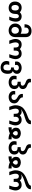

<svg xmlns="http://www.w3.org/2000/svg" viewBox="2565 -3345 1040 6210"><g transform="rotate(90 3085.0 -240.0)"><path d="M507.8 -419.9Q589.4 -419.9 635.3 -370.6Q681.2 -321.3 681.2 -237.8Q681.2 -125.5 626 -20H516.1Q570.8 -123 570.8 -225.1Q570.8 -330.1 502 -330.1Q430.2 -330.1 430.2 -213.9Q430.2 -115.2 379.6 -57.6Q329.1 0 234.9 0Q143.6 0 85.9 -56.2Q29.8 -110.8 29.8 -204.1Q29.8 -300.3 83.3 -360.1Q136.7 -419.9 230 -419.9Q314 -419.9 378.9 -360.8Q432.1 -419.9 507.8 -419.9ZM140.1 -212.9Q140.1 -158.7 163.1 -124.3Q186 -89.8 232.9 -89.8Q319.8 -89.8 319.8 -212.9Q319.8 -330.1 231.9 -330.1Q185.5 -330.1 163.1 -295.9Q140.1 -261.2 140.1 -212.9Z M981.9 -740.2Q1074.2 -740.2 1127.7 -691.4Q1181.2 -642.6 1181.2 -553.2V-224.1Q1181.2 -121.1 1124 -60.5Q1066.9 0 965.8 0Q869.6 0 805.2 -60.1Q740.7 -120.1 740.7 -213.9Q740.7 -303.7 800.8 -362.3Q860.8 -420.9 951.2 -420.9Q1014.6 -420.9 1070.8 -389.2V-542Q1070.8 -649.9 976.1 -649.9Q927.2 -649.9 898.7 -622.6Q870.1 -595.2 870.1 -546.9Q870.1 -526.4 874 -513.2H764.2Q764.2 -617.7 822 -679Q879.9 -740.2 981.9 -740.2ZM959 -89.8Q1007.8 -89.8 1039.3 -121.8Q1070.8 -153.8 1070.8 -203.1Q1070.8 -256.8 1043.9 -293.9Q1017.1 -331.1 964.8 -331.1Q912.6 -331.1 881.8 -294.7Q851.1 -258.3 851.1 -203.1Q851.1 -154.3 881.1 -122.1Q911.1 -89.8 959 -89.8Z M1430.2 -330.1Q1391.1 -330.1 1371.1 -300Q1351.1 -270 1351.1 -225.1Q1351.1 -144.5 1400.9 -20H1292Q1240.7 -150.4 1240.7 -221.2Q1240.7 -305.2 1288.1 -363.8Q1333.5 -419.9 1419.9 -419.9Q1507.8 -419.9 1566.9 -360.8Q1626 -419.9 1713.9 -419.9Q1800.3 -419.9 1845.7 -363.8Q1893.1 -305.2 1893.1 -221.2Q1893.1 -150.4 1841.8 -20H1732.9Q1782.7 -144.5 1782.7 -225.1Q1782.7 -270.5 1762.9 -300.3Q1743.2 -330.1 1704.1 -330.1Q1677.2 -330.1 1659.4 -321Q1641.6 -312 1632.6 -293.7Q1623.5 -275.4 1620.1 -254.2Q1616.7 -232.9 1616.7 -203.1V-163.1H1517.1V-203.1Q1517.1 -227.1 1515.1 -244.6Q1513.2 -262.2 1507.6 -279.1Q1502 -295.9 1492.7 -306.6Q1483.4 -317.4 1467.5 -323.7Q1451.7 -330.1 1430.2 -330.1Z M2063 58.1Q2063 109.4 2087.4 139.6Q2111.8 169.9 2159.7 169.9Q2185.1 169.9 2205.8 160.2Q2226.6 150.4 2236.8 134.8Q2244.1 124 2249.5 97.4Q2254.9 70.8 2256.8 47.9Q2257.8 35.6 2257.8 -4.9Q2257.8 -77.1 2180.7 -77.1H2161.6V-167H2187Q2221.7 -167 2240.2 -193.4Q2258.8 -219.7 2258.8 -258.8Q2258.8 -291 2232.9 -310.5Q2207 -330.1 2171.9 -330.1Q2129.4 -330.1 2104 -308.6Q2078.6 -287.1 2078.6 -247.1Q2078.6 -224.1 2085 -206.1H1974.6Q1968.8 -225.6 1968.8 -254.9Q1968.8 -332.5 2030.8 -376Q2093.3 -419.9 2173.8 -419.9Q2250 -419.9 2309.1 -381.8Q2368.7 -343.3 2368.7 -270Q2368.7 -221.2 2343.8 -186.5Q2318.8 -151.9 2278.8 -134.8Q2327.6 -116.7 2347.7 -76.7Q2367.7 -36.6 2367.7 32.2Q2367.7 138.7 2316.2 199.2Q2264.6 259.8 2164.1 259.8Q2073.2 259.8 2012.7 208Q1952.6 156.7 1952.6 65.9Q1952.6 16.1 1974.6 -20H2085Q2063 14.6 2063 58.1Z M2756.3 -333Q2802.7 -317.4 2832 -280Q2861.3 -242.7 2861.3 -189Q2861.3 -96.2 2798.3 -47.9Q2735.8 0 2641.6 0Q2555.2 0 2492.7 -45.9Q2428.2 -93.3 2428.2 -176.8Q2428.2 -218.3 2439.5 -255.9H2549.3Q2538.6 -226.1 2538.6 -201.2Q2538.6 -149.9 2564.7 -119.9Q2590.8 -89.8 2639.6 -89.8Q2690.9 -89.8 2721.2 -112.5Q2751.5 -135.3 2751.5 -182.1Q2751.5 -250 2722.7 -270Q2693.8 -290 2622.6 -290V-389.2H2657.2Q2751.5 -389.2 2751.5 -449.2Q2751.5 -480.5 2728.5 -502Q2703.1 -525.9 2672.4 -538.1L2606.4 -564.9Q2573.2 -578.6 2550.3 -605.7Q2527.3 -632.8 2527.3 -669.9Q2527.3 -701.7 2532.2 -720.2H2642.6Q2641.6 -714.4 2641.6 -692.9Q2641.6 -664.1 2664.6 -644Q2691.4 -620.6 2718.3 -609.9Q2764.6 -591.3 2784.7 -581.1Q2817.9 -564.9 2839.6 -533.4Q2861.3 -502 2861.3 -460Q2861.3 -408.7 2832.5 -375.2Q2803.7 -341.8 2756.3 -333Z M3118.2 -89.8Q3160.2 -89.8 3187.3 -113Q3214.4 -136.2 3214.4 -175.8Q3214.4 -235.4 3144 -275.9Q3092.3 -305.7 3077.6 -316.9Q3022 -358.9 3017.6 -422.9Q3017.1 -429.2 3017.1 -436Q3017.1 -437.5 3019 -460H3128.9Q3128.9 -397.5 3179.2 -361.8Q3184.6 -357.9 3200.9 -347.4Q3217.3 -336.9 3227.1 -330.1Q3229.5 -328.1 3239.5 -321.3Q3249.5 -314.5 3252.2 -312.5Q3254.9 -310.5 3262.9 -304.4Q3271 -298.3 3274.2 -295.2Q3277.3 -292 3283.4 -285.9Q3289.6 -279.8 3293 -274.9Q3296.4 -270 3300.8 -262.9Q3305.2 -255.9 3309.1 -248Q3324.2 -215.3 3324.2 -176.8Q3324.2 -121.1 3296.4 -80.3Q3268.6 -39.6 3222.7 -19.8Q3176.8 0 3118.2 0Q3034.7 0 2978 -45.9Q2920.9 -92.3 2920.9 -172.9Q2920.9 -190.4 2927.2 -211.9H3037.1Q3031.2 -198.7 3031.2 -172.9Q3031.2 -136.2 3056.2 -113Q3081.1 -89.8 3118.2 -89.8Z M3925.8 -225.1Q3925.8 -270.5 3906 -300.3Q3886.2 -330.1 3847.2 -330.1Q3807.1 -330.1 3782.5 -301.5Q3757.8 -272.9 3757.8 -230Q3757.8 -229.5 3758.1 -222.2Q3758.3 -214.8 3758.8 -198.5Q3759.3 -182.1 3759.8 -163.1H3660.2V-206.1Q3660.2 -278.8 3638.2 -304.2Q3615.7 -330.1 3573.2 -330.1Q3534.2 -330.1 3514.2 -300Q3494.1 -270 3494.1 -225.1Q3494.1 -144.5 3543.9 -20H3435.1Q3383.8 -150.4 3383.8 -221.2Q3383.8 -300.3 3410.6 -367.4Q3437.5 -434.6 3481.9 -474.1Q3562.5 -546.9 3686 -591.8Q3731.4 -608.4 3782.2 -629.9Q3830.6 -650.4 3854 -669.9Q3880.9 -692.4 3880.9 -720.2H3997.1Q3997.1 -653.3 3961.9 -618.2Q3943.4 -599.6 3935.8 -592.8Q3928.2 -585.9 3913.6 -576.4Q3898.9 -566.9 3878.9 -558.1Q3839.4 -541.5 3776.9 -522L3729 -507.8Q3590.3 -464.8 3517.1 -401.9L3521 -399.9Q3558.6 -419.9 3596.2 -419.9Q3666.5 -419.9 3710 -360.8Q3769 -419.9 3859.9 -419.9Q3939.9 -419.9 3988 -363Q4036.1 -306.2 4036.1 -221.2Q4036.1 -150.4 3984.9 -20H3876Q3925.8 -144.5 3925.8 -225.1Z M4386.7 -98.1Q4392.6 -98.1 4407 -97.2Q4421.4 -96.2 4432.1 -96.2Q4438 -96.2 4456.1 -95.7Q4474.1 -95.2 4485.8 -95.2V3.9Q4373.5 3.9 4291 -39.1Q4205.6 3.9 4095.7 3.9V-95.2Q4163.6 -95.2 4189 -101.1Q4109.9 -144 4109.9 -235.8Q4109.9 -297.9 4143.1 -335.2Q4176.3 -372.6 4231.9 -386.2Q4264.2 -394 4291 -394Q4351.6 -394 4407.7 -361.8Q4437 -344.7 4454.3 -312Q4471.7 -279.3 4471.7 -235.8Q4471.7 -139.6 4386.7 -98.1ZM4361.8 -229Q4361.8 -294.9 4291 -294.9Q4219.7 -294.9 4219.7 -229Q4219.7 -170.9 4291 -132.8Q4361.8 -170.4 4361.8 -229Z M4873.5 -333Q4919.9 -317.4 4949.2 -280Q4978.5 -242.7 4978.5 -189Q4978.5 -96.2 4915.5 -47.9Q4853 0 4758.8 0Q4672.4 0 4609.9 -45.9Q4545.4 -93.3 4545.4 -176.8Q4545.4 -218.3 4556.6 -255.9H4666.5Q4655.8 -226.1 4655.8 -201.2Q4655.8 -149.9 4681.9 -119.9Q4708 -89.8 4756.8 -89.8Q4808.1 -89.8 4838.4 -112.5Q4868.7 -135.3 4868.7 -182.1Q4868.7 -250 4839.8 -270Q4811 -290 4739.7 -290V-389.2H4774.4Q4868.7 -389.2 4868.7 -449.2Q4868.7 -480.5 4845.7 -502Q4820.3 -525.9 4789.6 -538.1L4723.6 -564.9Q4690.4 -578.6 4667.5 -605.7Q4644.5 -632.8 4644.5 -669.9Q4644.5 -701.7 4649.4 -720.2H4759.8Q4758.8 -714.4 4758.8 -692.9Q4758.8 -664.1 4781.7 -644Q4808.6 -620.6 4835.4 -609.9Q4881.8 -591.3 4901.9 -581.1Q4935.1 -564.9 4956.8 -533.4Q4978.5 -502 4978.5 -460Q4978.5 -408.7 4949.7 -375.2Q4920.9 -341.8 4873.5 -333Z M5329.1 -98.1Q5335 -98.1 5349.4 -97.2Q5363.8 -96.2 5374.5 -96.2Q5380.4 -96.2 5398.4 -95.7Q5416.5 -95.2 5428.2 -95.2V3.9Q5315.9 3.9 5233.4 -39.1Q5147.9 3.9 5038.1 3.9V-95.2Q5106 -95.2 5131.3 -101.1Q5052.2 -144 5052.2 -235.8Q5052.2 -297.9 5085.4 -335.2Q5118.7 -372.6 5174.3 -386.2Q5206.5 -394 5233.4 -394Q5293.9 -394 5350.1 -361.8Q5379.4 -344.7 5396.7 -312Q5414.1 -279.3 5414.1 -235.8Q5414.1 -139.6 5329.1 -98.1ZM5304.2 -229Q5304.2 -294.9 5233.4 -294.9Q5162.1 -294.9 5162.1 -229Q5162.1 -170.9 5233.4 -132.8Q5304.2 -170.4 5304.2 -229Z M6029.8 -225.1Q6029.8 -270.5 6010 -300.3Q5990.2 -330.1 5951.2 -330.1Q5911.1 -330.1 5886.5 -301.5Q5861.8 -272.9 5861.8 -230Q5861.8 -229.5 5862.1 -222.2Q5862.3 -214.8 5862.8 -198.5Q5863.3 -182.1 5863.8 -163.1H5764.2V-206.1Q5764.2 -278.8 5742.2 -304.2Q5719.7 -330.1 5677.2 -330.1Q5638.2 -330.1 5618.2 -300Q5598.1 -270 5598.1 -225.1Q5598.1 -144.5 5647.9 -20H5539.1Q5487.8 -150.4 5487.8 -221.2Q5487.8 -300.3 5514.6 -367.4Q5541.5 -434.6 5585.9 -474.1Q5666.5 -546.9 5790 -591.8Q5835.4 -608.4 5886.2 -629.9Q5934.6 -650.4 5958 -669.9Q5984.9 -692.4 5984.9 -720.2H6101.1Q6101.1 -653.3 6065.9 -618.2Q6047.4 -599.6 6039.8 -592.8Q6032.2 -585.9 6017.6 -576.4Q6002.9 -566.9 5982.9 -558.1Q5943.4 -541.5 5880.9 -522L5833 -507.8Q5694.3 -464.8 5621.1 -401.9L5625 -399.9Q5662.6 -419.9 5700.2 -419.9Q5770.5 -419.9 5814 -360.8Q5873 -419.9 5963.9 -419.9Q6043.9 -419.9 6092 -363Q6140.1 -306.2 6140.1 -221.2Q6140.1 -150.4 6088.9 -20H5980Q6029.8 -144.5 6029.8 -225.1Z"/></g></svg>

Font: Miedinger*
Style: Bold
Weight: 700
Version: Version 001.000